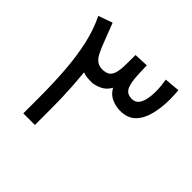

<svg xmlns="http://www.w3.org/2000/svg" viewBox="-162 -818 984 984"><g transform="rotate(45 329.5 -326.0)"><path d="M471.2 -359.9Q524.9 -359.9 555.2 -390.9Q585.4 -421.9 597.9 -472.7Q610.4 -523.4 610.4 -582Q610.4 -597.7 609.6 -613.8Q608.9 -629.9 607.4 -646L523.4 -638.7Q526.4 -622.1 528.6 -600.8Q530.8 -579.6 530.8 -558.1Q530.8 -529.8 525.4 -503.9Q520 -478 507.1 -461.7Q494.1 -445.3 470.2 -445.3Q448.2 -445.3 434.3 -455.6Q420.4 -465.8 413.6 -491.9Q406.7 -518.1 404.8 -564.5L402.8 -621.6L324.7 -618.2L324.2 -555.7Q324.2 -510.7 316.9 -486.8Q309.6 -462.9 294.4 -454.1Q279.3 -445.3 255.9 -445.3Q231.9 -445.8 217 -456.8Q202.1 -467.8 192.6 -485.6Q183.1 -503.4 174.3 -523.9Q160.2 -558.6 149.9 -586.2Q139.6 -613.8 124.5 -652.3L47.9 -625Q80.1 -559.1 97.7 -481.4Q115.2 -403.8 122.3 -311.8Q129.4 -219.7 129.4 -110.8V0H213.4V-109.4Q213.4 -152.8 212.4 -190.7Q211.4 -228.5 208.7 -270.5Q206.1 -312.5 200.7 -368.7Q219.2 -362.3 232.2 -361.1Q245.1 -359.9 261.7 -359.9Q284.7 -359.9 314.9 -373.5Q345.2 -387.2 361.8 -418Q378.9 -386.7 408.7 -373.3Q438.5 -359.9 471.2 -359.9Z"/></g></svg>

Font: Vazirmatn
Style: Regular
Weight: 400
Designer: Saber Rastikerdar
Foundry: Saber Rastikerdar
Version: Version 33.003;September 2, 2022;FontCreator 14.0.0.2862 64-